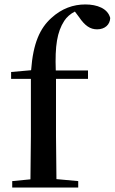

<svg xmlns="http://www.w3.org/2000/svg" viewBox="-20 -844 516 864"><path d="M116 0H332V-29L234 -38L232 -232V-489H376V-527H231C227 -638 237 -700 269 -750C280 -767 297 -782 317 -792L335 -768C362 -728 386 -712 417 -712C453 -712 475 -734 476 -763C465 -806 417 -824 364 -824C310 -824 258 -806 211 -763C160 -717 129 -650 120 -528L30 -520V-489H119V-232L117 -37L35 -29V0Z"/></svg>

Font: Noto Serif SC SemiBold
Style: Regular
Weight: 600
Designer: Ryoko NISHIZUKA 西塚涼子 (kana & ideographs); Frank Grießhammer (Latin, Greek & Cyrillic); Wenlong ZHANG 张文龙 (bopomofo); San
Foundry: Adobe
Version: Version 2.001;hotconv 1.1.0;makeotfexe 2.6.0